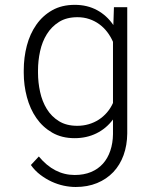

<svg xmlns="http://www.w3.org/2000/svg" viewBox="-20 -558 640 789"><path d="M77.6 -269Q77.6 -321.8 90.3 -370.4Q103 -418.9 129.2 -456.3Q155.3 -493.7 194.6 -515.9Q233.9 -538.1 287.6 -538.1Q338.4 -538.1 378.7 -516.4Q418.9 -494.6 445.8 -455.1L448.2 -528.3H502.9V-9.3Q502.4 39.1 487.8 79.6Q473.1 120.1 445.6 149.2Q418 178.2 378.9 194.3Q339.8 210.4 291 210.4Q267.6 210.4 242.2 205.1Q216.8 199.7 192.4 188.5Q168 177.2 145.8 160.4Q123.5 143.6 106.9 120.1L139.6 85Q202.6 161.1 287.1 161.1Q324.7 161.1 354 148.9Q383.3 136.7 403.1 114.5Q422.9 92.3 433.3 61.3Q443.8 30.3 444.3 -6.8V-66.9Q416.5 -29.8 376.2 -10Q335.9 9.8 286.6 9.8Q233.9 9.8 194.6 -12.9Q155.3 -35.6 129.4 -73Q103.5 -110.4 90.6 -158.9Q77.6 -207.5 77.6 -258.8ZM136.2 -258.8Q136.2 -219.2 144.8 -180.2Q153.3 -141.1 172.4 -110.1Q191.4 -79.1 222.2 -60.1Q252.9 -41 297.4 -41Q322.3 -41 344.7 -47.6Q367.2 -54.2 386 -66.4Q404.8 -78.6 419.7 -95.9Q434.6 -113.3 444.3 -134.8V-386.2Q434.6 -408.2 420.4 -426.8Q406.2 -445.3 387.7 -458.7Q369.1 -472.2 346.7 -479.7Q324.2 -487.3 298.3 -487.3Q253.4 -487.3 222.7 -468Q191.9 -448.7 172.6 -417.7Q153.3 -386.7 144.8 -347.7Q136.2 -308.6 136.2 -269Z"/></svg>

Font: Roboto Mono Light
Style: Regular
Weight: 300
Designer: Google
Version: Version 2.000985; 2015; ttfautohint (v1.3)